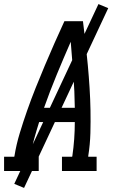

<svg xmlns="http://www.w3.org/2000/svg" viewBox="-46 -839 566 942"><path d="M-26 0V-70H24L25 -74Q34 -130 51 -186Q68 -242 87.5 -297.5Q107 -353 129 -408Q151 -463 174 -517.5Q197 -572 221 -626.5Q245 -681 270 -735H361Q368 -681 374 -626.5Q380 -572 385 -517.5Q390 -463 393.5 -408Q397 -353 398 -297.5Q399 -242 397.5 -186Q396 -130 387 -74V-70H428V0H258V-70H308L309 -74Q315 -115 318 -156.5Q321 -198 321 -240H146Q133 -199 121.5 -157.5Q110 -116 103 -74V-70H144V0ZM321 -310Q320 -391 314 -472Q308 -553 301 -634Q266 -554 232.5 -473Q199 -392 170 -310ZM72 83 24 63 437 -819 485 -799Z"/></svg>

Font: Iosevka Curly Slab Oblique
Style: Regular
Weight: 400
Italic angle: -9°
Monospace: yes
Designer: Belleve Invis
Foundry: Belleve Invis
Version: Version 11.1.0; ttfautohint (v1.8.3)